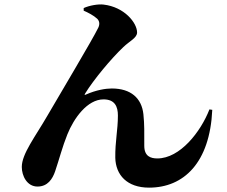

<svg xmlns="http://www.w3.org/2000/svg" viewBox="-20 -818 1040 881"><path d="M426 -732C436 -722 439 -708 431 -691C405 -637 253 -383 198 -288C142 -191 80 -112 80 -52C80 -11 104 38 152 38C199 38 221 3 233 -32C251 -85 267 -147 289 -201C319 -276 381 -362 455 -362C507 -362 521 -329 521 -288C521 -221 508 -169 509 -94C511 -15 563 43 664 43C823 43 943 -71 954 -314L941 -316C901 -213 806 -91 702 -91C671 -91 642 -101 642 -149C642 -209 643 -246 638 -294C630 -368 580 -412 493 -412C465 -412 421 -405 374 -384C368 -381 367 -383 370 -388C410 -453 490 -549 546 -602C575 -630 609 -644 609 -669C609 -713 551 -786 455 -797C431 -800 390 -793 364 -781V-769C383 -761 410 -747 426 -732Z"/></svg>

Font: Noto Serif TC Black
Style: Regular
Weight: 900
Version: Version 1.001;PS 1.001;hotconv 16.6.54;makeotf.lib2.5.65590